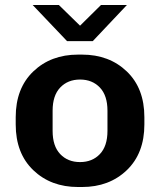

<svg xmlns="http://www.w3.org/2000/svg" viewBox="-20 -740 642 770"><path d="M216 -720 301 -637 385 -720H489L352 -575H249L111 -720ZM293 10Q184 10 113.5 -57.5Q43 -125 43 -241V-270Q43 -386 113.5 -453.5Q184 -521 293 -521H309Q418 -521 488.5 -453.5Q559 -386 559 -270V-241Q559 -125 488.5 -57.5Q418 10 309 10ZM411 -215V-296Q411 -357 380.5 -389Q350 -421 301 -421Q252 -421 221.5 -389Q191 -357 191 -296V-215Q191 -154 221.5 -122Q252 -90 301 -90Q350 -90 380.5 -122Q411 -154 411 -215Z"/></svg>

Font: Chivo
Style: Bold
Weight: 700
Designer: Hector Gatti
Foundry: Omnibus-Type
Version: Version 1.007;PS 001.007;hotconv 1.0.88;makeotf.lib2.5.64775